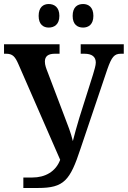

<svg xmlns="http://www.w3.org/2000/svg" viewBox="-20 -934 635 954"><path d="M393 -797C419 -797 444 -812 444 -855C444 -899 419 -914 393 -914C365 -914 341 -899 341 -855C341 -812 365 -797 393 -797ZM222 -797C249 -797 275 -812 275 -855C275 -899 249 -914 222 -914C196 -914 172 -899 172 -855C172 -812 196 -797 222 -797ZM96 0H169C298 0 328 -37 380 -195L513 -589C535 -652 548 -667 581 -667H595V-714H381V-667H399C437 -667 456 -652 456 -623C456 -609 449 -587 442 -563L374 -348C360 -301 351 -269 342 -233C332 -275 317 -312 299 -359L217 -575C210 -593 203 -610 203 -628C203 -655 220 -667 253 -667H276V-714H0V-667H10C43 -667 55 -653 72 -614L279 -140C257 -81 204 -52 141 -52H96Z"/></svg>

Font: Noto Serif Condensed Semi
Style: Regular
Weight: 600
Width: 3
Designer: Monotype Design Team
Foundry: Monotype Imaging Inc.
Version: Version 1.002